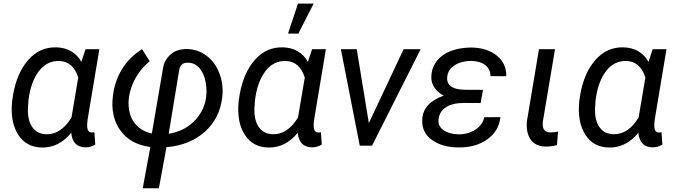

<svg xmlns="http://www.w3.org/2000/svg" viewBox="-20 -798 3700 1052"><path d="M524.4 -528.3 460 -143.1Q456.1 -114.7 458 -100.6Q460.4 -73.2 481 -72.3H489.3L497.1 -73.7L502 -5.9Q476.1 9.8 446.3 9.3Q377.9 7.3 370.1 -70.3Q302.7 12.2 209 10.3Q123.5 8.8 79.3 -60.5Q35.2 -129.9 46.4 -242.7L51.8 -279.3Q73.2 -400.9 136 -470.9Q198.7 -541 289.1 -538.6Q382.8 -535.6 425.8 -459L448.7 -528.3ZM135.3 -240.7 132.8 -201.2Q131.3 -136.7 158 -100.1Q184.6 -63.5 234.4 -62.5Q314.5 -61 371.6 -153.8L408.7 -373Q381.3 -460.4 306.2 -463.9Q237.8 -466.3 193.4 -408.4Q148.9 -350.6 136.2 -251Z M803.7 7.3Q694.3 -6.8 639.4 -83.3Q584.5 -159.7 598.6 -272Q608.4 -354 648.7 -419.4Q689 -484.9 758.3 -528.8L800.3 -462.4Q737.3 -410.6 707.3 -338.4Q677.2 -266.1 686.5 -201.7Q693.4 -148.9 726.1 -113.5Q758.8 -78.1 812 -66.4L872.1 -417.5Q878.4 -467.8 914.1 -499Q949.7 -530.3 1003.4 -529.3Q1064.9 -528.3 1112.3 -492.2Q1159.7 -456.1 1182.4 -395.5Q1205.1 -335 1198.2 -269Q1185.1 -149.4 1102.1 -75.7Q1019 -2 892.1 8.3L850.6 233.4H762.2ZM904.3 -64.9Q998.5 -80.1 1056.4 -147.5Q1114.3 -214.8 1111.3 -307.6Q1107.9 -377 1078.6 -417.5Q1049.3 -458 1001 -454.1Q971.7 -452.1 962.9 -420.4Z M1276.4 0ZM1765.6 -528.3 1701.2 -143.1Q1697.3 -114.7 1699.2 -100.6Q1701.7 -73.2 1722.2 -72.3H1730.5L1738.3 -73.7L1743.2 -5.9Q1717.3 9.8 1687.5 9.3Q1619.1 7.3 1611.3 -70.3Q1543.9 12.2 1450.2 10.3Q1364.7 8.8 1320.6 -60.5Q1276.4 -129.9 1287.6 -242.7L1293 -279.3Q1314.5 -400.9 1377.2 -470.9Q1439.9 -541 1530.3 -538.6Q1624 -535.6 1667 -459L1689.9 -528.3ZM1376.5 -240.7 1374 -201.2Q1372.6 -136.7 1399.2 -100.1Q1425.8 -63.5 1475.6 -62.5Q1555.7 -61 1612.8 -153.8L1649.9 -373Q1622.6 -460.4 1547.4 -463.9Q1479 -466.3 1434.6 -408.4Q1390.1 -350.6 1377.4 -251ZM1612.8 -778.3H1698.7L1614.7 -613.8H1558.1Z M1847.7 0ZM2001 -123.5 2191.4 -528.3H2284.7L2018.6 0H1951.2L1847.7 -528.3H1934.6Z M2521 -233.9Q2460.4 -233.9 2424.1 -210.9Q2387.7 -188 2382.8 -144.5Q2378.4 -108.4 2408.7 -85.9Q2439 -63.5 2490.7 -62Q2543 -61 2584 -87.2Q2625 -113.3 2633.3 -155.8L2721.7 -156.2Q2713.9 -79.1 2648.4 -33.4Q2583 12.2 2487.3 9.8Q2419.4 8.8 2368.7 -17.6Q2288.6 -59.6 2293.5 -144Q2298.3 -233.9 2411.1 -273.9Q2378.9 -290.5 2360.1 -318.8Q2341.3 -347.2 2343.3 -379.9Q2346.2 -447.8 2399.4 -490Q2452.6 -532.2 2544.4 -537.1L2566.4 -537.6Q2651.4 -535.2 2703.4 -492.2Q2755.4 -449.2 2753.9 -380.4L2667 -380.9Q2668 -417.5 2639.9 -440.2Q2611.8 -462.9 2563.5 -464.4Q2510.7 -464.4 2473.6 -442.1Q2436.5 -419.9 2430.7 -380.4Q2421.4 -309.1 2522.9 -306.2L2626.5 -305.7L2613.3 -233.4Z M3021 -528.3 2954.6 -133.3Q2953.1 -120.6 2954.1 -109.9Q2957 -73.7 2995.6 -72.3Q3012.2 -72.3 3037.6 -77.1L3031.7 -2.9Q2997.1 5.9 2966.8 4.9Q2914.1 3.9 2887.7 -33.2Q2861.3 -70.3 2867.2 -134.8L2933.1 -528.3Z M3631.8 -528.3 3567.4 -143.1Q3563.5 -114.7 3565.4 -100.6Q3567.9 -73.2 3588.4 -72.3H3596.7L3604.5 -73.7L3609.4 -5.9Q3583.5 9.8 3553.7 9.3Q3485.4 7.3 3477.5 -70.3Q3410.2 12.2 3316.4 10.3Q3231 8.8 3186.8 -60.5Q3142.6 -129.9 3153.8 -242.7L3159.2 -279.3Q3180.7 -400.9 3243.4 -470.9Q3306.2 -541 3396.5 -538.6Q3490.2 -535.6 3533.2 -459L3556.2 -528.3ZM3242.7 -240.7 3240.2 -201.2Q3238.8 -136.7 3265.4 -100.1Q3292 -63.5 3341.8 -62.5Q3421.9 -61 3479 -153.8L3516.1 -373Q3488.8 -460.4 3413.6 -463.9Q3345.2 -466.3 3300.8 -408.4Q3256.3 -350.6 3243.7 -251Z"/></svg>

Font: Roboto
Style: Italic
Weight: 400
Italic angle: -12°
Designer: Google
Version: Version 2.134; 2016; ttfautohint (v1.6)